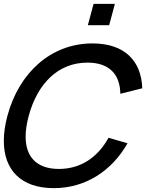

<svg xmlns="http://www.w3.org/2000/svg" viewBox="-36 -960 787 995"><path d="M419.3 -829.5H529.8L559.4 -940H448.9ZM242.6 15C408.6 15 544.3 -75.5 624.9 -217.5L526.5 -246C471.1 -145.5 383.2 -84.5 269.2 -84.5C152.7 -84.5 96.8 -148.6 96.8 -252.1C96.8 -284.5 102.3 -320.7 113 -360C157.7 -525 263.9 -635.5 416.9 -635.5C530.9 -635.5 586 -574.5 587.6 -474L701.2 -502.5C696.8 -644.5 609.5 -735 443.5 -735C227.5 -735 62.2 -582.5 2.5 -360C-10 -313.3 -16.2 -269.7 -16.2 -230C-16.2 -80.2 71.9 15 242.6 15Z"/></svg>

Font: Manrope
Style: SemiBoldItalic
Weight: 600
Italic angle: -15°
Designer: Mikhail Sharanda
Foundry: Mikhail Sharanda
Version: Version 4.502;hotconv 1.0.109;makeotfexe 2.5.65596